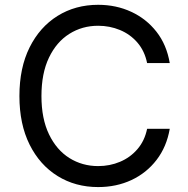

<svg xmlns="http://www.w3.org/2000/svg" viewBox="-20 -757 770 787"><path d="M382.3 9.8Q289.1 9.8 216.1 -35.4Q143.1 -80.6 101.3 -164.3Q59.6 -248 59.6 -363.3Q59.6 -479 101.3 -562.7Q143.1 -646.5 216.1 -691.9Q289.1 -737.3 382.3 -737.3Q456.1 -737.3 517.8 -708.7Q579.6 -680.2 621.3 -627Q663.1 -573.7 675.8 -498.5H583Q572.8 -548.3 543.2 -582.5Q513.7 -616.7 471.7 -634Q429.7 -651.4 382.3 -651.4Q316.9 -651.4 264.2 -618.2Q211.4 -585 180.7 -520.8Q149.9 -456.5 149.9 -363.3Q149.9 -270.5 180.9 -206.3Q211.9 -142.1 264.6 -109.1Q317.4 -76.2 382.3 -76.2Q430.2 -76.2 471.9 -93.8Q513.7 -111.3 543.2 -145.5Q572.8 -179.7 583 -229H675.8Q663.1 -155.3 621.8 -101.6Q580.6 -47.9 518.8 -19Q457 9.8 382.3 9.8Z"/></svg>

Font: Inter-Regular
Style: Regular
Weight: 400
Designer: Rasmus Andersson
Foundry: rsms
Version: Version 4.000;git-a52131595